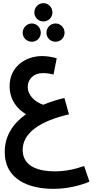

<svg xmlns="http://www.w3.org/2000/svg" viewBox="-20 -928 616 1219"><path d="M256 -792C287 -792 313 -817 313 -849C313 -881 287 -908 256 -908C223 -908 198 -881 198 -849C198 -817 223 -792 256 -792ZM182 -663C214 -663 239 -688 239 -720C239 -752 214 -779 182 -779C150 -779 124 -752 124 -720C124 -688 150 -663 182 -663ZM333 -663C364 -663 390 -688 390 -720C390 -753 364 -779 333 -779C300 -779 275 -753 275 -720C275 -688 300 -663 333 -663ZM320 271C409 271 497 248 548 225L514 126C458 146 394 160 327 160C229 160 124 131 124 24C124 -84 233 -159 418 -202L389 -306C341 -295 296 -280 255 -263C209 -277 156 -319 156 -376C156 -424 192 -464 253 -464C276 -464 300 -460 320 -455L340 -558C311 -566 280 -572 247 -572C137 -572 39 -499 41 -379C42 -290 93 -233 145 -203C62 -144 10 -64 10 36C10 217 170 271 320 271Z"/></svg>

Font: Noto Sans Arabic UI Cn SmBd
Style: Regular
Weight: 600
Width: 3
Designer: Monotype Design Team, Nadine Chahine and Nizar Qandah
Foundry: Monotype Imaging Inc.
Version: Version 2.010